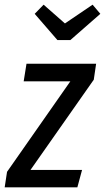

<svg xmlns="http://www.w3.org/2000/svg" viewBox="-39 -799 448 819"><path d="M371 -527 361 -459 91 -74H311L291 0H-19L-9 -66L261 -452H62L74 -527ZM356 -779 389 -740 261 -628H206L109 -740L147 -779L238 -699Z"/></svg>

Font: Fira Sans Extra Condensed
Style: Italic
Weight: 400
Width: 3
Italic angle: -8°
Designer: Carrois Corporate & Edenspiekermann AG
Foundry: Carrois Corporate GbR & Edenspiekermann AG
Version: Version 4.203